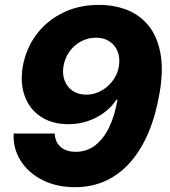

<svg xmlns="http://www.w3.org/2000/svg" viewBox="-20 -759 698 790"><path d="M288.6 11.2Q212.9 11.2 154.5 -18.3Q96.2 -47.9 64.7 -98.1Q33.2 -148.4 36.1 -209.5H205.1Q207 -173.3 230.2 -153.8Q253.4 -134.3 291.5 -134.3Q336.9 -134.3 371.6 -160.9Q406.2 -187.5 429.4 -235.8Q452.6 -284.2 463.4 -349.6H459.5Q438.5 -317.4 407.2 -294.7Q376 -272 338.9 -260Q301.8 -248 261.7 -248Q195.3 -248 148.9 -278.3Q102.5 -308.6 82.5 -361.6Q62.5 -414.6 73.2 -482.4Q85.9 -557.6 128.7 -615.5Q171.4 -673.3 238.3 -706.3Q305.2 -739.3 388.2 -738.8Q449.2 -738.8 501.2 -718.8Q553.2 -698.7 589.4 -655.8Q625.5 -612.8 639.4 -543.7Q653.3 -474.6 636.7 -377Q621.6 -287.1 591.6 -215.3Q561.5 -143.6 517.3 -92.8Q473.1 -42 415.8 -15.4Q358.4 11.2 288.6 11.2ZM335.4 -369.6Q359.9 -369.6 382.1 -378.7Q404.3 -387.7 422.4 -403.6Q440.4 -419.4 452.9 -440.7Q465.3 -461.9 469.2 -486.8Q474.6 -519.5 464.4 -546.1Q454.1 -572.8 430.9 -588.4Q407.7 -604 375 -604Q342.8 -604 314 -588.9Q285.2 -573.7 265.9 -546.9Q246.6 -520 241.2 -486.3Q235.8 -453.6 246.1 -427Q256.3 -400.4 279.3 -385Q302.2 -369.6 335.4 -369.6Z"/></svg>

Font: Inter 16pt ExtraBold
Style: Italic
Weight: 800
Italic angle: -9.3988°
Version: Version 4.001;git-66647c0bb